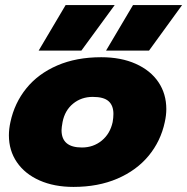

<svg xmlns="http://www.w3.org/2000/svg" viewBox="-20 -720 736 755"><path d="M238 -700H431L300 -521H132ZM503 -700H696L566 -521H397ZM15 -188Q15 -213 21 -240Q37 -315 83.5 -372.5Q130 -430 205 -462.5Q280 -495 378 -495Q456 -495 514 -469Q572 -443 603 -397Q634 -351 634 -291Q634 -267 628 -240Q612 -165 564.5 -107.5Q517 -50 441.5 -17.5Q366 15 269 15Q193 15 135.5 -10.5Q78 -36 46.5 -82Q15 -128 15 -188ZM423 -240Q426 -257 426 -272Q426 -305 407 -322Q388 -339 345 -339Q300 -339 267.5 -312.5Q235 -286 226 -240Q222 -218 222 -208Q222 -140 302 -140Q347 -140 380 -167Q413 -194 423 -240Z"/></svg>

Font: Prompt ExtraBold
Style: Italic
Weight: 800
Italic angle: -12°
Designer: Katatrad Team
Foundry: CadsonDemak
Version: Version 1.001